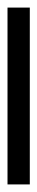

<svg xmlns="http://www.w3.org/2000/svg" viewBox="180 -142 99 509"><g transform="rotate(90 229.5 112.5)"><path d="M463.9 142.1H-4.9V83H463.9Z"/></g></svg>

Font: Gandom FD
Style: FD
Weight: 400
Foundry: DejaVu fonts team - Redesigned by Saber Rastikerdar - Based on Samim Font
Version: Version 0.6